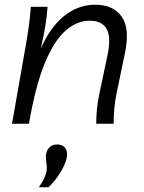

<svg xmlns="http://www.w3.org/2000/svg" viewBox="-20 -526 611 816"><path d="M31 0 88 -324Q96 -368 102 -411Q108 -454 111 -497H182Q180 -460 172.5 -414.5Q165 -369 153 -319Q193 -410 252.5 -458Q312 -506 385 -506Q461 -506 497 -455.5Q533 -405 511 -300L476 -132Q469 -99 466 -66Q463 -33 463 0H389Q389 -64 402 -126L437 -292Q453 -369 433 -403.5Q413 -438 360 -438Q308 -438 259.5 -396.5Q211 -355 171 -259Q131 -163 103 0ZM145 270Q160 249 169.5 227.5Q179 206 179 190Q179 176 177 164Q175 152 175 141Q175 117 188 102.5Q201 88 223 88Q243 88 254 99.5Q265 111 265 131Q265 149 254 174Q243 199 225 224.5Q207 250 186 270Z"/></svg>

Font: Livvic
Style: Italic
Weight: 400
Italic angle: -10°
Designer: Jacques Le Bailly, Baron von Fonthausen
Version: Version 1.001; ttfautohint (v1.8.2)